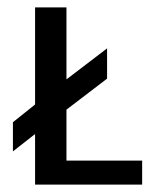

<svg xmlns="http://www.w3.org/2000/svg" viewBox="-20 -500 425 520"><path d="M75 0V-137L15 -90V-169L75 -217V-480H160V-285L270 -369V-287L160 -203V-65H365V0Z"/></svg>

Font: Glametrix
Style: Bold
Weight: 700
Designer: gluk
Foundry: gluk
Version: Version 0.40